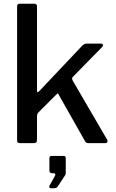

<svg xmlns="http://www.w3.org/2000/svg" viewBox="-20 -762 616 1022"><path d="M550 -19Q554 -12 551.5 -6Q549 0 539 0H450Q443 0 438 -4Q433 -8 430 -15L293 -257Q291 -263 288 -264Q285 -265 280 -259L185 -164Q181 -160 179 -155.5Q177 -151 177 -143V-19Q177 -8 172.5 -4Q168 0 157 0H88Q78 0 74.5 -3.5Q71 -7 71 -16V-727Q71 -742 84 -742H164Q177 -742 177 -727V-280Q177 -273 179.5 -271.5Q182 -270 188 -276L416 -517Q429 -530 439 -530H514Q526 -530 528 -524Q530 -518 521 -509L369 -354Q365 -350 364 -346Q363 -342 367 -333L550 -19ZM250 240Q245 240 243 235.5Q241 231 243 227L271 177Q276 169 274 164.5Q272 160 265 160H257Q243 160 243 145V81Q243 68 254 68H319Q330 68 330 79V160Q330 162 329 164.5Q328 167 328 169L287 231Q283 236 279 238Q275 240 265 240Z"/></svg>

Font: Libre Franklin Medium
Style: Regular
Weight: 500
Designer: Pablo Impallari, Rodrigo Fuenzalida, Nhung Nguyen
Foundry: Impallari Type
Version: Version 3.000